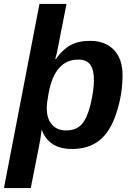

<svg xmlns="http://www.w3.org/2000/svg" viewBox="-42 -745 673 973"><path d="M355 -443Q235 -443 204 -271Q195 -224 195 -196Q195 -144 221 -114Q247 -84 293 -84Q344 -84 372 -115Q400 -146 417 -216Q434 -289 434 -339Q434 -391 415.5 -417Q397 -443 355 -443ZM241 -446Q276 -495 316 -516.5Q356 -538 414 -538Q492 -538 535.5 -492Q579 -446 579 -365Q579 -266 548 -173Q518 -79 463 -34.5Q408 10 323 10Q262 10 224 -15.5Q186 -41 170 -87H169L163 -43L154 5L114 208H-22L158 -725H295L254 -516Q250 -493 246 -476Q242 -459 238 -446Z"/></svg>

Font: Libra Sans Modern
Style: Bold Italic
Weight: 700
Italic angle: -12°
Foundry: Stefan Peev, Context Ltd
Version: Version 1.000